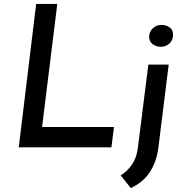

<svg xmlns="http://www.w3.org/2000/svg" viewBox="-20 -746 927 972"><path d="M163 -726H270L193 -103H557L544 0H75ZM591 142Q627 119 649.5 85Q672 51 678 2L731 -419H834L782 0Q773 72 739 124.5Q705 177 642 206ZM735 -561Q736 -586 754 -603Q772 -620 799 -620Q820 -620 838.5 -607.5Q857 -595 856 -568Q856 -543 838 -526Q820 -509 793 -509Q773 -509 754 -521.5Q735 -534 735 -561Z"/></svg>

Font: Josefin Sans Thin Medium
Style: Italic
Weight: 500
Italic angle: -7°
Version: Version 2.000